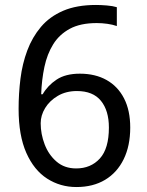

<svg xmlns="http://www.w3.org/2000/svg" viewBox="-20 -744 591 774"><path d="M288 10Q223 10 170 -24Q117 -58 86 -128Q55 -198 55 -305Q55 -367 62.5 -427Q70 -487 90 -540.5Q110 -594 145 -635.5Q180 -677 234.5 -700.5Q289 -724 367 -724Q386 -724 410.5 -722Q435 -720 451 -715V-639Q434 -645 412.5 -648Q391 -651 370 -651Q304 -651 261.5 -628Q219 -605 194.5 -565.5Q170 -526 159 -474Q148 -422 146 -364H152Q172 -399 208 -423Q244 -447 302 -447Q364 -447 409.5 -421.5Q455 -396 480 -347.5Q505 -299 505 -230Q505 -156 478.5 -102Q452 -48 403.5 -19Q355 10 288 10ZM287 -65Q346 -65 382.5 -105Q419 -145 419 -230Q419 -298 387 -337.5Q355 -377 290 -377Q246 -377 213 -357.5Q180 -338 162 -308.5Q144 -279 144 -247Q144 -204 160 -162Q176 -120 208 -92.5Q240 -65 287 -65Z"/></svg>

Font: telugu115
Style: Regular
Weight: 400
Designer: Jelle Bosma - Monotype Design Team
Foundry: Monotype Imaging Inc.
Version: Version 2.003